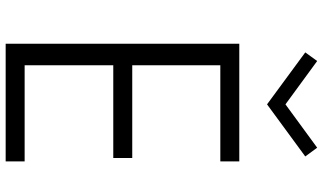

<svg xmlns="http://www.w3.org/2000/svg" viewBox="-251 -889 1140 678"><g transform="rotate(90 319.0 -550.0)"><path d="M532.5 -1058 501.5 -1100 348.5 -988 195.5 -1100 165 -1058 348.5 -923ZM550 0V-67H210.5V-380H538V-447H210.5V-758H550V-825H134.5V0Z"/></g></svg>

Font: Spartan
Style: Regular
Weight: 400
Designer: Matt Bailey, Mirko Velimirovic
Foundry: Matt Bailey
Version: Version 1.003